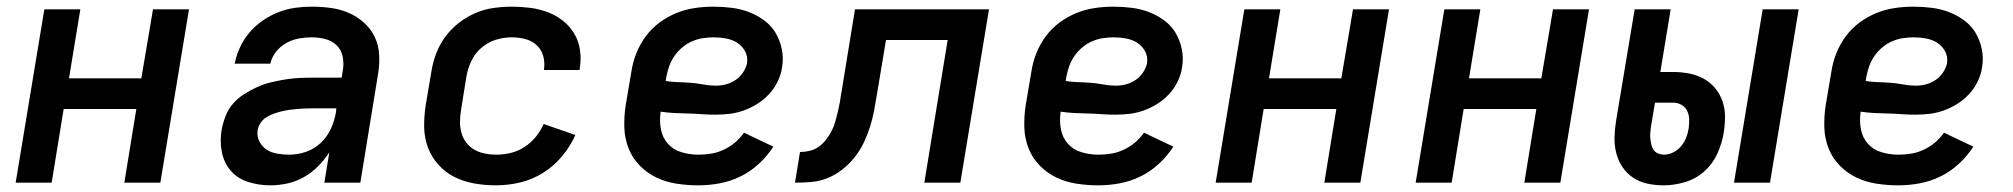

<svg xmlns="http://www.w3.org/2000/svg" viewBox="-20 -548 6040 576"><path d="M27 0 113 -520H221L187 -313H404L439 -520H547L461 0H353L389 -221H171L135 0Z M791 8Q757 8 725 -2Q693 -12 672.5 -35.5Q652 -59 645.5 -92Q639 -125 645 -159Q649 -180 657 -200.5Q665 -221 679.5 -237.5Q694 -254 713 -266Q732 -278 752 -287Q772 -296 793 -301Q814 -306 835 -309.5Q856 -313 876.5 -314Q897 -315 918 -315H1005L1009 -340Q1012 -360 1007.5 -380Q1003 -400 989 -413Q975 -426 955.5 -431Q936 -436 915 -436Q896 -436 876.5 -432.5Q857 -429 839 -419Q821 -409 808 -392.5Q795 -376 791 -357H684Q689 -382 700 -406Q711 -430 728.5 -450.5Q746 -471 768.5 -486.5Q791 -502 815.5 -511.5Q840 -521 865 -524.5Q890 -528 915 -528Q945 -528 973.5 -524Q1002 -520 1027 -509Q1052 -498 1072.5 -479.5Q1093 -461 1104.5 -436.5Q1116 -412 1117.5 -383Q1119 -354 1114 -325L1061 0H953L968 -91Q968 -91 968 -91Q968 -91 968 -91Q968 -91 968 -91Q968 -91 968 -91Q953 -68 933.5 -48.5Q914 -29 890.5 -16Q867 -3 841.5 2.5Q816 8 791 8ZM848 -84Q873 -84 898 -92.5Q923 -101 942.5 -119.5Q962 -138 973 -162.5Q984 -187 988 -212L989 -223H918Q906 -223 894.5 -222.5Q883 -222 871.5 -221Q860 -220 848.5 -218.5Q837 -217 825 -214Q813 -211 801.5 -207Q790 -203 779.5 -196.5Q769 -190 762 -179.5Q755 -169 753 -158Q750 -140 758 -124Q766 -108 780 -99Q794 -90 812 -87Q830 -84 848 -84Z M1468 8Q1435 8 1403.5 2.5Q1372 -3 1344.5 -16.5Q1317 -30 1296 -53Q1275 -76 1264 -105Q1253 -134 1252.5 -166.5Q1252 -199 1257 -232L1274 -332Q1278 -359 1288 -386Q1298 -413 1315 -436.5Q1332 -460 1355.5 -478.5Q1379 -497 1405.5 -508.5Q1432 -520 1460 -524Q1488 -528 1515 -528Q1543 -528 1570.5 -524.5Q1598 -521 1623 -511.5Q1648 -502 1668.5 -486Q1689 -470 1702.5 -447.5Q1716 -425 1720 -397.5Q1724 -370 1719 -342Q1719 -341 1719 -340Q1719 -339 1719 -338H1612Q1612 -339 1612 -339.5Q1612 -340 1612 -340Q1615 -361 1609.5 -380.5Q1604 -400 1589.5 -413Q1575 -426 1555.5 -431Q1536 -436 1515 -436Q1491 -436 1467 -428.5Q1443 -421 1423.5 -404Q1404 -387 1393.5 -364Q1383 -341 1379 -317L1363 -217Q1360 -199 1360 -182Q1360 -165 1364.5 -149Q1369 -133 1379 -120Q1389 -107 1403 -99Q1417 -91 1434 -87.5Q1451 -84 1468 -84Q1490 -84 1511.5 -89Q1533 -94 1552.5 -106.5Q1572 -119 1587 -137Q1602 -155 1611 -176L1706 -143Q1691 -109 1666 -79Q1641 -49 1608.5 -29Q1576 -9 1540 -0.5Q1504 8 1468 8Z M2075 8Q2042 8 2009.5 3Q1977 -2 1949 -15.5Q1921 -29 1899 -51.5Q1877 -74 1865.5 -103.5Q1854 -133 1853 -166Q1852 -199 1857 -232L1874 -332Q1878 -360 1888.5 -387Q1899 -414 1916.5 -438Q1934 -462 1958 -480Q1982 -498 2009.5 -509Q2037 -520 2065 -524Q2093 -528 2120 -528Q2148 -528 2175.5 -524.5Q2203 -521 2227.5 -511.5Q2252 -502 2273 -486.5Q2294 -471 2307 -449Q2320 -427 2325.5 -400Q2331 -373 2326 -345Q2323 -324 2313 -303.5Q2303 -283 2287.5 -266Q2272 -249 2252 -236.5Q2232 -224 2211 -216.5Q2190 -209 2168.5 -206.5Q2147 -204 2125 -204Q2105 -204 2084.5 -205.5Q2064 -207 2043.5 -207.5Q2023 -208 2002.5 -209Q1982 -210 1962 -213Q1958 -187 1962.5 -161.5Q1967 -136 1983 -117.5Q1999 -99 2024 -91.5Q2049 -84 2075 -84Q2094 -84 2113 -87Q2132 -90 2150.5 -98.5Q2169 -107 2184.5 -120Q2200 -133 2212 -150L2300 -108Q2282 -80 2256.5 -56.5Q2231 -33 2201 -18.5Q2171 -4 2139 2Q2107 8 2075 8ZM2128 -291Q2143 -291 2158 -295Q2173 -299 2186.5 -308Q2200 -317 2209 -330.5Q2218 -344 2221 -358Q2224 -377 2215.5 -393.5Q2207 -410 2192 -419.5Q2177 -429 2158.5 -432.5Q2140 -436 2121 -436Q2105 -436 2088.5 -433.5Q2072 -431 2056 -424Q2040 -417 2026.5 -405.5Q2013 -394 2003 -379.5Q1993 -365 1987.5 -349Q1982 -333 1979 -317L1977 -305Q1996 -302 2015 -301.5Q2034 -301 2053 -299.5Q2072 -298 2090.5 -294.5Q2109 -291 2128 -291Z M2365 0 2380 -92Q2394 -92 2409 -95.5Q2424 -99 2436.5 -108Q2449 -117 2458.5 -129.5Q2468 -142 2475 -155.5Q2482 -169 2486 -183.5Q2490 -198 2493.5 -212.5Q2497 -227 2499.5 -241Q2502 -255 2504 -270Q2505 -273 2505 -275.5Q2505 -278 2506 -281L2545 -520H2947L2861 0H2753L2823 -428H2638L2611 -266Q2607 -242 2602.5 -217.5Q2598 -193 2590.5 -169Q2583 -145 2572 -121.5Q2561 -98 2544.5 -77Q2528 -56 2507 -39.5Q2486 -23 2462 -13.5Q2438 -4 2413.5 -2Q2389 0 2365 0Z M3275 8Q3242 8 3209.5 3Q3177 -2 3149 -15.5Q3121 -29 3099 -51.5Q3077 -74 3065.5 -103.5Q3054 -133 3053 -166Q3052 -199 3057 -232L3074 -332Q3078 -360 3088.5 -387Q3099 -414 3116.5 -438Q3134 -462 3158 -480Q3182 -498 3209.5 -509Q3237 -520 3265 -524Q3293 -528 3320 -528Q3348 -528 3375.5 -524.5Q3403 -521 3427.5 -511.5Q3452 -502 3473 -486.5Q3494 -471 3507 -449Q3520 -427 3525.5 -400Q3531 -373 3526 -345Q3523 -324 3513 -303.5Q3503 -283 3487.5 -266Q3472 -249 3452 -236.5Q3432 -224 3411 -216.5Q3390 -209 3368.5 -206.5Q3347 -204 3325 -204Q3305 -204 3284.5 -205.5Q3264 -207 3243.5 -207.5Q3223 -208 3202.5 -209Q3182 -210 3162 -213Q3158 -187 3162.5 -161.5Q3167 -136 3183 -117.5Q3199 -99 3224 -91.5Q3249 -84 3275 -84Q3294 -84 3313 -87Q3332 -90 3350.5 -98.5Q3369 -107 3384.5 -120Q3400 -133 3412 -150L3500 -108Q3482 -80 3456.5 -56.5Q3431 -33 3401 -18.5Q3371 -4 3339 2Q3307 8 3275 8ZM3328 -291Q3343 -291 3358 -295Q3373 -299 3386.5 -308Q3400 -317 3409 -330.5Q3418 -344 3421 -358Q3424 -377 3415.5 -393.5Q3407 -410 3392 -419.5Q3377 -429 3358.5 -432.5Q3340 -436 3321 -436Q3305 -436 3288.5 -433.5Q3272 -431 3256 -424Q3240 -417 3226.5 -405.5Q3213 -394 3203 -379.5Q3193 -365 3187.5 -349Q3182 -333 3179 -317L3177 -305Q3196 -302 3215 -301.5Q3234 -301 3253 -299.5Q3272 -298 3290.5 -294.5Q3309 -291 3328 -291Z M3627 0 3713 -520H3821L3787 -313H4004L4039 -520H4147L4061 0H3953L3989 -221H3771L3735 0Z M4227 0 4313 -520H4421L4387 -313H4604L4639 -520H4747L4661 0H4553L4589 -221H4371L4335 0Z M5182 0 5268 -520H5376L5290 0ZM4971 8Q4946 8 4922.5 3Q4899 -2 4880 -14.5Q4861 -27 4848 -46Q4835 -65 4829 -88Q4823 -111 4823.5 -135Q4824 -159 4828 -184L4884 -520H4992L4961 -332H5000Q5024 -332 5047.5 -327.5Q5071 -323 5091 -312Q5111 -301 5125.5 -283.5Q5140 -266 5147.5 -244Q5155 -222 5155 -198Q5155 -174 5151 -149Q5146 -118 5132 -87Q5118 -56 5092.5 -33.5Q5067 -11 5034.5 -1.5Q5002 8 4971 8ZM4972 -84Q4986 -84 5000 -91Q5014 -98 5023.5 -109.5Q5033 -121 5038.5 -135Q5044 -149 5046 -163Q5048 -177 5047.5 -190.5Q5047 -204 5041.5 -215.5Q5036 -227 5024.5 -233.5Q5013 -240 5000 -240H4945L4933 -169Q4932 -160 4931 -150.5Q4930 -141 4931 -132Q4932 -123 4934 -114Q4936 -105 4941 -98Q4946 -91 4954.5 -87.5Q4963 -84 4972 -84Z M5675 8Q5642 8 5609.5 3Q5577 -2 5549 -15.5Q5521 -29 5499 -51.5Q5477 -74 5465.5 -103.5Q5454 -133 5453 -166Q5452 -199 5457 -232L5474 -332Q5478 -360 5488.5 -387Q5499 -414 5516.5 -438Q5534 -462 5558 -480Q5582 -498 5609.5 -509Q5637 -520 5665 -524Q5693 -528 5720 -528Q5748 -528 5775.5 -524.5Q5803 -521 5827.5 -511.5Q5852 -502 5873 -486.5Q5894 -471 5907 -449Q5920 -427 5925.5 -400Q5931 -373 5926 -345Q5923 -324 5913 -303.5Q5903 -283 5887.5 -266Q5872 -249 5852 -236.5Q5832 -224 5811 -216.5Q5790 -209 5768.5 -206.5Q5747 -204 5725 -204Q5705 -204 5684.5 -205.5Q5664 -207 5643.5 -207.5Q5623 -208 5602.5 -209Q5582 -210 5562 -213Q5558 -187 5562.5 -161.5Q5567 -136 5583 -117.5Q5599 -99 5624 -91.5Q5649 -84 5675 -84Q5694 -84 5713 -87Q5732 -90 5750.5 -98.5Q5769 -107 5784.5 -120Q5800 -133 5812 -150L5900 -108Q5882 -80 5856.5 -56.5Q5831 -33 5801 -18.5Q5771 -4 5739 2Q5707 8 5675 8ZM5728 -291Q5743 -291 5758 -295Q5773 -299 5786.5 -308Q5800 -317 5809 -330.5Q5818 -344 5821 -358Q5824 -377 5815.5 -393.5Q5807 -410 5792 -419.5Q5777 -429 5758.5 -432.5Q5740 -436 5721 -436Q5705 -436 5688.5 -433.5Q5672 -431 5656 -424Q5640 -417 5626.5 -405.5Q5613 -394 5603 -379.5Q5593 -365 5587.5 -349Q5582 -333 5579 -317L5577 -305Q5596 -302 5615 -301.5Q5634 -301 5653 -299.5Q5672 -298 5690.5 -294.5Q5709 -291 5728 -291Z"/></svg>

Font: Iosevka SS04 Semibold Extended
Style: Italic
Weight: 600
Width: 7
Italic angle: -9°
Monospace: yes
Designer: Belleve Invis
Foundry: Belleve Invis
Version: Version 19.0.0; ttfautohint (v1.8.4)